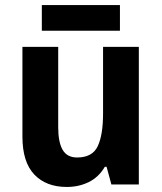

<svg xmlns="http://www.w3.org/2000/svg" viewBox="-20 -798 642 762"><path d="M531 -612V-66H422L403 -136H396Q372 -95 332.5 -75.5Q293 -56 245 -56Q163 -56 116 -105.5Q69 -155 69 -256V-612H211V-293Q211 -234 228.5 -203.5Q246 -173 286 -173Q347 -173 368 -218Q389 -263 389 -347V-612ZM456 -778V-676H146V-778Z"/></svg>

Font: Noto Sans Malayalam UI SemiCondensed
Style: Bold
Weight: 700
Width: 4
Designer: Jelle Bosma - Monotype Design Team
Foundry: Monotype Imaging Inc.
Version: Version 2.104; ttfautohint (v1.8.4.7-5d5b)